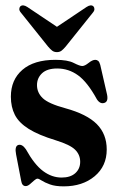

<svg xmlns="http://www.w3.org/2000/svg" viewBox="-20 -667 434 698"><path d="M204 -21.5Q236 -21.5 253.8 -37.5Q271.5 -53.5 271.5 -79Q271.5 -104.5 253 -122.8Q234.5 -141 182.5 -157Q120 -176 84.2 -198.5Q48.5 -221 34 -249.5Q19.5 -278 19.5 -315.5Q19.5 -377 61.5 -413.2Q103.5 -449.5 181.5 -449.5Q226 -449.5 248 -438.2Q270 -427 279 -427Q288 -427 302 -438.2Q316 -449.5 326.5 -449.5Q332 -449.5 336.8 -445.8Q341.5 -442 344.5 -431L368 -328.5Q375.5 -299.5 361 -293.5Q345 -287 332.5 -305.5Q298 -368.5 263.8 -393.2Q229.5 -418 188 -418Q151.5 -418 133 -400.8Q114.5 -383.5 114.5 -357.5Q114.5 -330 135.5 -310Q156.5 -290 217.5 -273.5Q296 -252 332 -215.8Q368 -179.5 368 -123.5Q368 -63 324 -26.2Q280 10.5 211.5 10.5Q181 10.5 161.8 3.5Q142.5 -3.5 131.8 -10.5Q121 -17.5 116.5 -17.5Q111.5 -17.5 104 -10.8Q96.5 -4 88.5 2.8Q80.5 9.5 73.5 9.5Q60 9.5 57 -9.5L38.5 -105.5Q32.5 -135.5 46.5 -140Q60.5 -144 74 -124.5Q105 -68.5 136.8 -45Q168.5 -21.5 204 -21.5ZM219 -498Q211 -488.5 204 -483Q197 -477.5 187 -477.5Q176.5 -477.5 169.5 -483Q162.5 -488.5 154.5 -498L56 -621Q50 -628 50.2 -634.2Q50.5 -640.5 54 -644Q63.5 -652 79.5 -641.5L187 -569.5L294.5 -641.5Q310.5 -652 319.5 -644Q323 -640.5 323.2 -634.2Q323.5 -628 317.5 -621Z"/></svg>

Font: Fraunces 144pt Soft SemiBold
Style: Regular
Weight: 600
Version: Version 1.000;[b76b70a41]